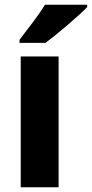

<svg xmlns="http://www.w3.org/2000/svg" viewBox="-20 -879 386 806"><path d="M346 -849V-859H169C141 -814 95 -755 62 -712V-699H171C222 -737 310 -812 346 -849ZM226 -93V-642H67V-93Z"/></svg>

Font: Noto Sans Kannada UI SemiCondensed ExtraBold
Style: Regular
Weight: 800
Width: 4
Designer: Jelle Bosma - Monotype Design Team
Foundry: Monotype Imaging Inc.
Version: Version 2.005